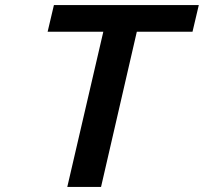

<svg xmlns="http://www.w3.org/2000/svg" viewBox="-20 -742 809 762"><path d="M744 -616 769 -722H194L169 -616H390L247 0H381L523 -616Z"/></svg>

Font: Perun SemiBold Italic
Style: Regular
Weight: 400
Italic angle: -12°
Foundry: Copyright (c) Stefan Peev, Context Ltd, 2016
Version: Version 1.026